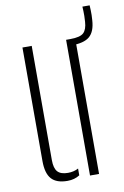

<svg xmlns="http://www.w3.org/2000/svg" viewBox="-84 -780 542 836"><g transform="rotate(-10 187.0 -362.0)"><path d="M53 -98V-600H94V-95Q94 -59 108 -43.5Q122 -28 154 -28Q180 -28 200 -39V-9Q177 6 146 6Q97.5 6 75.2 -18.8Q53 -43.5 53 -98ZM246 0V-600H286V0ZM264 -572Q254.5 -572 247 -574L246 -600Q250.5 -600 254.8 -600Q259 -600 264 -600Q308.5 -600 323.8 -614.8Q339 -629.5 341 -663Q342 -677 342.2 -688.5Q342.5 -700 342 -710Q341.5 -720 341 -730H373Q373.5 -718.5 374 -708.2Q374.5 -698 374.2 -687.2Q374 -676.5 373 -664Q370 -614.5 345.2 -593.2Q320.5 -572 264 -572Z"/></g></svg>

Font: Big Shoulders Stencil Text SC Thin
Style: Regular
Weight: 100
Designer: Patric King
Foundry: XO Type Co
Version: Version 2.001